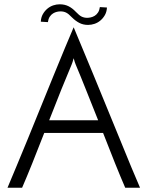

<svg xmlns="http://www.w3.org/2000/svg" viewBox="-20 -874 686 894"><path d="M632 0Q616 -36 591.5 -95.5Q567 -155 538 -226Q509 -297 477.5 -373.5Q446 -450 417 -521Q388 -592 363 -651Q338 -710 323 -747Q307 -710 282.5 -651Q258 -592 229 -521Q200 -450 169 -373.5Q138 -297 109 -226Q80 -155 55 -95.5Q30 -36 15 0H83Q103 -46 130 -113Q157 -180 186 -255H460Q489 -180 516 -113Q543 -46 563 0ZM313 -572Q315 -576 318 -585.5Q321 -595 323 -603Q325 -595 328 -585.5Q331 -576 333 -572Q353 -525 380 -457Q407 -389 437 -314H209Q238 -389 265.5 -457Q293 -525 313 -572ZM315 -793Q299 -810 287.5 -815.5Q276 -821 262 -821Q254 -821 245 -819Q236 -817 227 -811.5Q218 -806 211.5 -796Q205 -786 203 -771L170 -773Q171 -793 179.5 -808Q188 -823 200.5 -833.5Q213 -844 228 -849Q243 -854 258 -854Q281 -854 299 -845Q317 -836 333 -819Q349 -802 360.5 -796.5Q372 -791 386 -791Q393 -791 402.5 -793Q412 -795 421 -800.5Q430 -806 436.5 -816Q443 -826 445 -841L478 -839Q477 -819 468.5 -804Q460 -789 447.5 -778.5Q435 -768 420 -763Q405 -758 390 -758Q367 -758 349 -767.5Q331 -777 315 -793Z"/></svg>

Font: Josefin Sans
Style: Regular
Weight: 400
Designer: Santiago Orozco
Foundry: Typemade
Version: Version 1.0